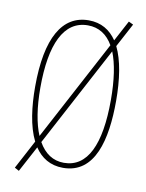

<svg xmlns="http://www.w3.org/2000/svg" viewBox="-90 -816 718 941"><g transform="rotate(10 269.0 -345.0)"><path d="M480 -358C480 -465 466 -558 434 -623L497 -741L474 -752L419 -649C387 -696 342 -724 280 -724C149 -724 77 -602 77 -358C77 -260 89 -163 124 -93L48 50L70 62L139 -67C170 -20 216 10 280 10C439 10 480 -165 480 -358ZM103 -358C103 -574 160 -699 280 -699C335 -699 376 -672 405 -622L140 -124C116 -181 103 -260 103 -358ZM454 -358C454 -135 397 -15 280 -15C226 -15 184 -43 154 -96L419 -594C442 -537 454 -457 454 -358Z"/></g></svg>

Font: Noto Sans Myanmar ExtraCondensed Thin
Style: Regular
Weight: 100
Width: 2
Designer: Monotype Design Team
Foundry: Monotype Imaging Inc.
Version: Version 2.107